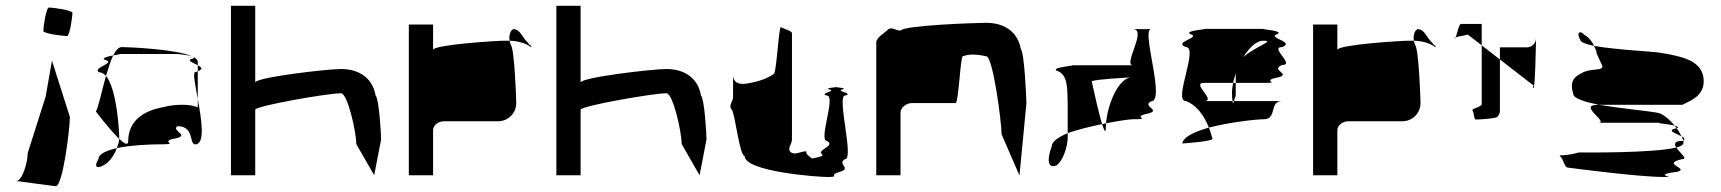

<svg xmlns="http://www.w3.org/2000/svg" viewBox="-20 -795 5961 665"><path d="M36 -168 173 -150C198 -151 222 -350 222 -390L160 -585L138 -460L76 -265C76 -232 57 -168 36 -168ZM130 -688C130 -678 202 -670 212 -670C222 -670 231 -740 231 -750C231 -760 160 -769 150 -769C139 -769 130 -698 130 -688Z M312 -409C312 -409 360 -345 393 -314V-318C393 -335 386 -486 347 -532C332 -478 320 -420 312 -409ZM321 -244C304 -216 316 -210 338 -222C357 -231 375 -256 385 -282C350 -274 321 -262 321 -244ZM322 -545C299 -562 389 -577 340 -589C335 -595 355 -600 372 -603C363 -584 355 -559 347 -532C340 -540 331 -545 322 -545ZM372 -603C391 -607 407 -608 384 -608H594C591 -608 633 -605 647 -599C594 -625 422 -632 402 -632C391 -632 381 -621 372 -603ZM385 -282C389 -293 392 -304 393 -314C411 -297 424 -290 424 -306C424 -377 478 -412 546 -424C590 -436 643 -434 665 -423V-452C678 -381 692 -295 656 -295C634 -295 655 -358 594 -358C571 -340 649 -325 575 -313C537 -301 609 -295 525 -295C510 -295 435 -293 385 -282ZM638 -589C633 -583 652 -576 665 -569V-580C665 -587 660 -592 651 -597C654 -595 651 -592 638 -589ZM647 -599C649 -598 650 -598 651 -597C650 -598 648 -598 647 -599ZM656 -545C647 -545 656 -502 665 -452V-548ZM665 -548V-569C678 -562 685 -556 665 -548Z M780 -188H864V-415C864 -428 1115 -472 1161 -472C1184 -472 1214 -338 1214 -296L1276 -188L1300 -312C1300 -330 1293 -452 1281 -464C1269 -532 1215 -556 1161 -556C1113 -556 864 -527 864 -509V-775H780Z M1396 -188H1480V-344C1480 -360 1497 -375 1518 -375H1705C1740 -375 1768 -403 1768 -438C1768 -454 1762 -627 1749 -640C1747 -645 1746 -650 1745 -654H1727C1699 -654 1480 -640 1480 -622V-710H1396ZM1745 -654C1741 -678 1752 -694 1759 -694C1783 -694 1791 -660 1810 -646C1810 -638 1825 -638 1819 -632C1798 -647 1773 -653 1745 -654Z M1907 -188H1991V-415C1991 -428 2242 -472 2288 -472C2311 -472 2341 -338 2341 -296L2403 -188L2427 -312C2427 -330 2420 -452 2408 -464C2396 -532 2342 -556 2288 -556C2240 -556 1991 -527 1991 -509V-775H1907Z M2514 -416C2526 -404 2541 -255 2559 -255C2559 -200 2814 -182 2845 -182C2893 -182 2846 -188 2889 -200C2932 -212 2877 -227 2907 -244C2939 -244 2877 -464 2907 -464C2939 -472 2873 -479 2897 -485C2915 -489 2887 -492 2875 -493C2864 -492 2836 -489 2853 -485C2879 -479 2814 -472 2844 -464C2876 -464 2814 -307 2844 -307C2876 -290 2808 -275 2826 -262C2838 -254 2809 -249 2792 -246C2791 -250 2769 -258 2773 -271C2752 -271 2733 -256 2719 -268C2705 -280 2723 -295 2723 -312V-680C2723 -688 2694 -695 2685 -701C2677 -707 2670 -538 2659 -538C2638 -524 2610 -513 2574 -507C2548 -501 2519 -503 2519 -536V-460C2519 -443 2502 -428 2514 -416ZM2875 -493C2870 -494 2868 -494 2875 -494C2882 -494 2880 -494 2875 -493Z M3015 -188H3099V-406C3099 -421 3118 -438 3138 -438H3290C3300 -438 3307 -607 3315 -600C3335 -608 3360 -608 3396 -600C3419 -600 3449 -372 3449 -330L3511 -187L3535 -437C3535 -454 3528 -612 3516 -624C3504 -692 3450 -716 3396 -716C3358 -716 3108 -707 3099 -689C3082 -689 3067 -704 3055 -692C3043 -680 3015 -665 3015 -648Z M3623 -289C3605 -241 3609 -210 3639 -222C3660 -235 3678 -286 3678 -318V-334C3646 -320 3623 -305 3623 -289ZM3640 -550C3616 -563 3727 -569 3686 -569H3904C3868 -569 3955 -694 3904 -694H3967C3931 -694 4018 -444 3967 -444C3931 -426 4012 -412 3948 -400C3900 -388 3973 -382 3904 -382C3892 -382 3858 -377 3811 -368C3815 -426 3848 -516 3894 -527C3866 -525 3786 -521 3761 -514C3770 -473 3786 -402 3797 -365C3756 -357 3713 -346 3678 -334V-430C3677 -490 3679 -538 3640 -550ZM3755 -509V-512C3754 -511 3754 -510 3755 -509ZM3797 -365C3805 -341 3810 -332 3810 -352C3810 -357 3811 -362 3811 -368C3807 -367 3801 -366 3797 -365Z M4075 -298C4089 -299 4189 -306 4179 -316C4175 -329 4172 -341 4167 -353C4118 -339 4078 -321 4075 -298ZM4087 -445C4042 -445 4133 -632 4087 -632C4042 -650 4139 -664 4105 -676C4072 -689 4178 -695 4150 -695H4358C4330 -695 4436 -689 4402 -676C4369 -664 4467 -650 4421 -632C4375 -632 4467 -570 4421 -570C4375 -552 4460 -538 4402 -526C4345 -514 4421 -508 4358 -508H4260V-541C4257 -530 4253 -519 4251 -508H4150C4104 -508 4196 -445 4150 -445H4249C4250 -433 4252 -437 4254 -445H4421C4375 -445 4404 -382 4358 -382C4332 -382 4240 -372 4167 -353C4149 -398 4123 -432 4087 -445ZM4247 -474C4247 -460 4248 -451 4249 -445H4254C4256 -453 4260 -464 4260 -464V-508H4251C4249 -496 4247 -485 4247 -474ZM4286 -597C4329 -635 4398 -654 4356 -654C4331 -654 4307 -630 4286 -597Z M4528 -188H4612V-344C4612 -360 4629 -375 4650 -375H4837C4872 -375 4900 -403 4900 -438C4900 -454 4894 -627 4881 -640C4879 -645 4878 -650 4877 -654H4859C4831 -654 4612 -640 4612 -622V-710H4528ZM4877 -654C4873 -678 4884 -694 4891 -694C4915 -694 4923 -660 4942 -646C4942 -638 4957 -638 4951 -632C4930 -647 4905 -653 4877 -654Z M5018 -662C5019 -661 5021 -663 5022 -666C5019 -665 5017 -663 5018 -662ZM5022 -666C5027 -678 5033 -712 5040 -712H5112V-638L5064 -675C5049 -671 5030 -669 5022 -666ZM5080 -412C5086 -406 5084 -381 5092 -381C5101 -381 5159 -384 5166 -390C5172 -396 5175 -404 5175 -412V-589L5112 -638V-434C5112 -425 5074 -418 5080 -412ZM5175 -589V-631H5269C5285 -631 5299 -644 5300 -661C5300 -647 5297 -484 5291 -490C5284 -497 5298 -500 5290 -500ZM5300 -662C5300 -662 5300 -661 5300 -661C5300 -661 5300 -662 5300 -662Z M5386 -251C5398 -239 5396 -214 5414 -214C5414 -214 5655 -182 5742 -182C5796 -182 5693 -188 5789 -200C5835 -212 5729 -227 5807 -244C5827 -244 5798 -266 5786 -284C5704 -264 5464 -267 5449 -267C5388 -250 5374 -263 5386 -251ZM5429 -470C5429 -454 5469 -442 5518 -432H5807C5841 -449 5891 -467 5879 -532C5867 -586 5805 -600 5732 -612C5716 -616 5580 -622 5501 -636C5506 -626 5510 -617 5510 -610L5530 -566C5530 -549 5500 -559 5466 -546C5444 -534 5412 -523 5429 -470ZM5453 -658C5436 -689 5460 -687 5466 -675C5481 -668 5494 -652 5501 -636C5473 -642 5453 -649 5453 -658ZM5515 -370C5556 -370 5441 -432 5515 -432H5518C5597 -419 5694 -410 5723 -404C5739 -401 5763 -381 5780 -360C5756 -366 5695 -370 5742 -370ZM5780 -360C5782 -357 5785 -354 5787 -351H5789C5795 -354 5790 -357 5780 -360ZM5786 -284C5778 -296 5778 -307 5807 -307C5808 -308 5809 -308 5810 -309C5811 -306 5811 -303 5811 -301C5811 -294 5802 -288 5786 -284ZM5787 -351C5794 -342 5800 -331 5804 -323C5786 -333 5748 -343 5787 -351ZM5804 -323C5807 -318 5809 -313 5810 -309C5818 -314 5813 -318 5804 -323Z"/></svg>

Font: bitstorm
Style: exext
Weight: 400
Version: Version 0.2